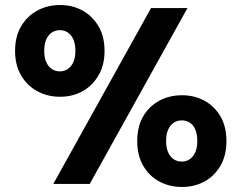

<svg xmlns="http://www.w3.org/2000/svg" viewBox="-20 -732 961 764"><path d="M192 0 581 -700H726L337 0ZM704 12Q654 12 613.5 -10Q573 -32 549.5 -73Q526 -114 526 -170Q526 -228 549.5 -268.5Q573 -309 613.5 -331Q654 -353 704 -353Q754 -353 794 -331Q834 -309 857.5 -268.5Q881 -228 881 -170Q881 -114 857.5 -73Q834 -32 794 -10Q754 12 704 12ZM703 -89Q721 -89 735 -98.5Q749 -108 757 -126Q765 -144 765 -170Q765 -198 757.5 -216Q750 -234 736 -243.5Q722 -253 703 -253Q685 -253 671 -243.5Q657 -234 649 -216Q641 -198 641 -171Q641 -144 649 -126Q657 -108 671 -98.5Q685 -89 703 -89ZM219 -347Q169 -347 128.5 -369Q88 -391 64 -432Q40 -473 40 -529Q40 -587 64 -627.5Q88 -668 128.5 -690Q169 -712 219 -712Q269 -712 308.5 -690Q348 -668 372 -627.5Q396 -587 396 -529Q396 -473 372 -432Q348 -391 308.5 -369Q269 -347 219 -347ZM218 -448Q236 -448 250 -457.5Q264 -467 272 -485Q280 -503 280 -529Q280 -557 272 -575Q264 -593 250 -602.5Q236 -612 218 -612Q200 -612 186 -602.5Q172 -593 164 -575Q156 -557 156 -529Q156 -503 164 -485Q172 -467 186 -457.5Q200 -448 218 -448Z"/></svg>

Font: DM Sans 9pt 36pt Black
Style: Regular
Weight: 900
Version: Version 4.004;gftools[0.9.30]